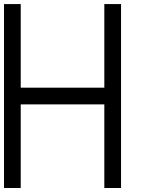

<svg xmlns="http://www.w3.org/2000/svg" viewBox="-20 -937 707 957"><path d="M0 0V-916.7H83.3V-500H500V-916.7H583.3V0H500V-416.7H83.3V0Z"/></svg>

Font: Galmuri11 Regular
Style: Regular
Weight: 400
Designer: Minseo Lee (Quiple)
Version: Version 2.356;hotconv 1.1.0;makeotfexe 2.6.0 DEVELOPMENT